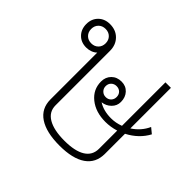

<svg xmlns="http://www.w3.org/2000/svg" viewBox="-143 -758 940 940"><g transform="rotate(45 326.5 -288.0)"><path d="M558 -258V-119Q558 -56 510.5 -23Q463 10 372 10Q280 10 230.5 -23Q181 -56 181 -119V-443Q171 -433 156 -427.5Q141 -422 125 -422Q89 -422 66.5 -445Q44 -468 44 -504Q44 -540 67 -563Q90 -586 127 -586Q168 -586 193.5 -560Q219 -534 219 -493V-116Q219 -71 259 -47.5Q299 -24 372 -24Q445 -24 482.5 -47.5Q520 -71 520 -116V-242Q484 -231 449 -231Q381 -231 337.5 -266Q294 -301 294 -356Q294 -387 314 -407Q334 -427 366 -427Q396 -427 415 -406.5Q434 -386 434 -354Q434 -327 414.5 -308Q395 -289 368 -286Q404 -263 456 -263Q488 -263 520 -275V-576H558V-295Q604 -325 625 -372L653 -349Q622 -291 558 -258ZM178 -504Q178 -526 164 -540Q150 -554 128 -554Q106 -554 92 -540Q78 -526 78 -504Q78 -482 92 -468Q106 -454 128 -454Q150 -454 164 -468Q178 -482 178 -504ZM364 -318Q381 -318 391.5 -329Q402 -340 402 -356Q402 -373 391.5 -383.5Q381 -394 364 -394Q348 -394 337 -383.5Q326 -373 326 -356Q326 -340 337 -329Q348 -318 364 -318Z"/></g></svg>

Font: Sarabun Thin
Style: Regular
Weight: 250
Designer: Suppakit Chalermlarp | Katatrad Co.,Ltd.
Foundry: Cadson Demak Co.,Ltd.
Version: Version 1.000; ttfautohint (v1.6)